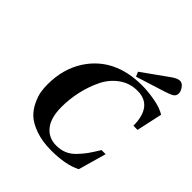

<svg xmlns="http://www.w3.org/2000/svg" viewBox="-239 -1072 1256 1256"><g transform="rotate(45 388.5 -444.5)"><path d="M471 -751 643 -874Q683 -904 707 -904Q729 -904 745 -881Q761 -858 761 -840Q761 -819 745.5 -807.5Q730 -796 688 -783L485 -719ZM111 -275Q111 -418 180 -524Q300 -707 555 -707Q608 -707 672.5 -695.5Q737 -684 777 -659L738 -480H700Q698 -661 557 -661Q485 -661 429 -620Q373 -579 342 -513.5Q311 -448 295.5 -377Q280 -306 280 -235Q280 -134 322 -82.5Q364 -31 434 -31Q474 -31 507 -44.5Q540 -58 569 -88.5Q598 -119 616.5 -145Q635 -171 665 -220H703L648 -26Q568 15 434 15Q351 15 289 -7Q227 -29 194 -60Q161 -91 141 -134Q121 -177 116 -209Q111 -241 111 -275Z"/></g></svg>

Font: Heuristica
Style: Bold Italic
Weight: 700
Italic angle: -13°
Version: Version 1.0.2